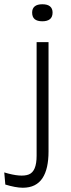

<svg xmlns="http://www.w3.org/2000/svg" viewBox="-71 -710 335 902"><path d="M36 172Q19 172 -2 168Q-23 164 -46 157L-51 100Q28 124 64.5 109.5Q101 95 101 22V-512H157V2Q157 42 150 73.5Q143 105 128.5 127Q114 149 91 160.5Q68 172 36 172ZM128 -610Q104 -610 92 -620Q80 -630 80 -651Q80 -670 92 -680Q104 -690 128 -690Q152 -690 164 -680Q176 -670 176 -651Q176 -630 163.5 -620Q151 -610 128 -610Z"/></svg>

Font: Bricolage Grotesque 96pt ExtraBold ExtraLight
Style: Regular
Weight: 250
Version: Version 1.001;gftools[0.9.33.dev8+g029e19f]